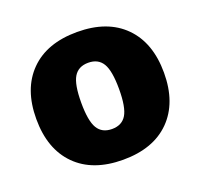

<svg xmlns="http://www.w3.org/2000/svg" viewBox="-100 -641 796 763"><g transform="rotate(-20 298.0 -260.0)"><path d="M237 -151.5Q256 -120 298 -120Q340 -120 359 -151.5Q378 -183 378 -260Q378 -337 359 -368.5Q340 -400 298 -400Q256 -400 237 -368.5Q218 -337 218 -260Q218 -183 237 -151.5ZM99 -458.5Q170 -530 298 -530Q426 -530 497 -458.5Q568 -387 568 -260Q568 -133 497 -61.5Q426 10 298 10Q170 10 99 -61.5Q28 -133 28 -260Q28 -387 99 -458.5Z"/></g></svg>

Font: Rounded Mplus 1c Black
Style: Regular
Weight: 900
Version: Version 1.059.20150529